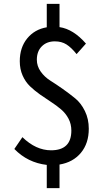

<svg xmlns="http://www.w3.org/2000/svg" viewBox="-20 -856 540 1000"><path d="M427.7 -628.9 378.9 -574.2Q351.6 -608.4 326.2 -624.5Q300.8 -640.6 265.6 -640.6Q223.6 -640.6 197.8 -614.7Q171.9 -588.9 171.9 -544.9Q171.9 -511.7 191.9 -483.4Q211.9 -455.1 242.2 -436Q272.5 -417 307.1 -392.6Q341.8 -368.2 372.1 -343.3Q402.3 -318.4 422.4 -277.3Q442.4 -236.3 442.4 -185.5Q442.4 -109.4 401.4 -60.1Q360.4 -10.7 290 1V124H223.6V2.9Q124 -8.8 54.7 -80.1L96.7 -141.6Q167 -73.2 246.1 -73.2Q351.6 -73.2 351.6 -175.8Q351.6 -210 336.9 -237.8Q322.3 -265.6 298.3 -286.1Q274.4 -306.6 245.6 -325.2Q216.8 -343.8 188.5 -363.8Q160.2 -383.8 136.2 -406.7Q112.3 -429.7 97.7 -462.9Q83 -496.1 83 -537.1Q83 -608.4 121.6 -655.8Q160.2 -703.1 223.6 -713.9V-835.9H290V-714.8Q362.3 -704.1 427.7 -628.9Z"/></svg>

Font: GenEi Gothic M Regular
Style: Regular
Weight: 400
Designer: o_tamon (Modified); [Source Han Sans]
Ryoko NISHIZUKA  (kana & ideographs); Paul D. Hunt (Latin, Greek & Cyrillic); Wenl
Version: Version 1.1a;Original Version 1.004